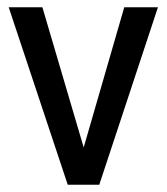

<svg xmlns="http://www.w3.org/2000/svg" viewBox="-20 -510 460 530"><path d="M4 -490H97L211 -103L323 -490H416L254 0H167Z"/></svg>

Font: Cabin Condensed
Style: Regular
Weight: 400
Width: 3
Designer: Pablo Impallari
Foundry: Pablo Impallari. http://www.impallari.com Igino Marini. http://www.ikern.com
Version: Version 2.200